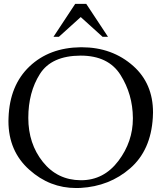

<svg xmlns="http://www.w3.org/2000/svg" viewBox="-20 -949 826 987"><path d="M394.5 -663.1Q244.6 -662.6 185.1 -568.6Q125.5 -474.6 125.5 -342.8Q125.5 -210.4 200.2 -116.9Q274.9 -23.4 394.5 -22.5H397Q513.7 -22.5 588.9 -122.1Q663.1 -220.7 663.1 -339.8V-342.8Q662.1 -464.4 599.6 -563.7Q537.1 -663.1 394.5 -663.1ZM254.9 -759.8 366.7 -929.2H423.3L535.2 -759.8H507.3L395 -861.3L282.7 -759.8ZM394.5 -706.1H399.4Q557.1 -706.1 665.5 -609.4Q766.6 -519 766.6 -371.1Q766.6 -357.9 765.6 -344.2Q755.4 -176.3 649.2 -83.7Q543 8.8 393.6 17.1Q382.3 17.6 371.1 17.6Q235.4 17.6 130.9 -76.2Q23.4 -171.9 23.4 -326.7Q23.4 -335.4 23.9 -344.2Q29.8 -510.7 131.6 -607.4Q233.4 -704.1 394.5 -706.1Z"/></svg>

Font: Caudex
Style: Regular
Weight: 400
Version: Version 1.01